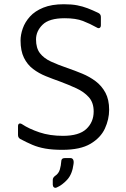

<svg xmlns="http://www.w3.org/2000/svg" viewBox="-20 -697 595 906"><path d="M274 10Q227 10 193.5 4Q160 -2 133 -13.5Q106 -25 76 -41Q65 -47 65 -60V-101Q65 -111 70.5 -113.5Q76 -116 84 -111Q117 -89 166 -72.5Q215 -56 277 -56Q353 -56 387.5 -88.5Q422 -121 422 -171Q422 -213 399 -238.5Q376 -264 340 -280.5Q304 -297 264 -312Q230 -324 196.5 -337.5Q163 -351 136 -371.5Q109 -392 93 -424.5Q77 -457 77 -506Q77 -533 87.5 -563Q98 -593 121.5 -619Q145 -645 184.5 -661Q224 -677 281 -677Q318 -677 344 -672Q370 -667 393.5 -658Q417 -649 444 -636Q456 -630 456 -617V-578Q456 -569 450.5 -565.5Q445 -562 437 -567Q405 -585 371.5 -598Q338 -611 285 -611Q212 -611 181 -580.5Q150 -550 150 -511Q150 -470 168.5 -446Q187 -422 220.5 -406.5Q254 -391 298 -376Q333 -364 368 -349.5Q403 -335 431.5 -313.5Q460 -292 477.5 -259.5Q495 -227 495 -179Q495 -134 475 -90.5Q455 -47 407 -18.5Q359 10 274 10ZM247 188Q239 191 234 186.5Q229 182 229 174V152Q229 141 240 133Q257 122 262.5 102.5Q268 83 269 65Q269 49 285 49H313Q321 49 325 56Q329 63 327 77Q321 125 297 151Q273 177 247 188Z"/></svg>

Font: Pitagon Sans
Style: Regular
Weight: 400
Designer: Travis Tran
Foundry: Pitagon
Version: Version 1.001; ttfautohint (v1.8.4.7-5d5b);gftools[0.9.26]